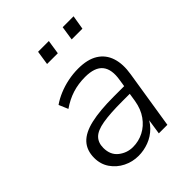

<svg xmlns="http://www.w3.org/2000/svg" viewBox="-197 -801 922 922"><g transform="rotate(-45 264.5 -339.5)"><path d="M206 8Q165 8 129 -10Q93 -28 70.5 -60.5Q48 -93 48 -136Q48 -187 77 -218.5Q106 -250 167 -264Q228 -278 323 -278H404L397 -233H337Q252 -233 203 -224.5Q154 -216 133.5 -195Q113 -174 113 -139Q113 -91 145 -66Q177 -41 217 -41Q256 -41 290 -58.5Q324 -76 348 -109.5Q372 -143 380 -191L399 -313Q410 -377 384 -409.5Q358 -442 292 -442Q246 -442 206 -429.5Q166 -417 127 -390L107 -437Q131 -454 162 -467Q193 -480 227.5 -487Q262 -494 297 -494Q360 -494 398.5 -470Q437 -446 451.5 -401.5Q466 -357 456 -296L409 0H351L368 -113H378Q365 -72 338 -45Q311 -18 276.5 -5Q242 8 206 8ZM374 -615 385 -687H459L447 -615ZM207 -615 218 -687H291L280 -615Z"/></g></svg>

Font: Nunito Sans 12pt Light
Style: Italic
Weight: 300
Italic angle: -9°
Designer: Vernon Adams
Foundry: Vernon Adams
Version: Version 3.101;gftools[0.9.27]